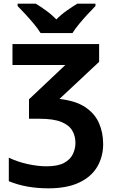

<svg xmlns="http://www.w3.org/2000/svg" viewBox="-20 -786 621 1046"><path d="M520 -546V-449L304 -247Q392 -237 444 -202.5Q496 -168 519 -116Q542 -64 542 -1Q542 67 510 122Q478 177 411.5 208.5Q345 240 244 240Q121 240 28 201V73Q76 96 131.5 108Q187 120 233 120Q294 120 328 102Q362 84 376.5 54.5Q391 25 391 -8Q391 -44 374 -74Q357 -104 314.5 -121.5Q272 -139 196 -139H138V-245L336 -432H48V-546ZM201 -606Q187 -629 164.5 -656Q142 -683 118 -709Q94 -735 76 -753V-766H175Q201 -750 231 -728.5Q261 -707 287 -680Q313 -707 344 -728.5Q375 -750 401 -766H500V-753Q482 -735 458 -709Q434 -683 411.5 -656Q389 -629 375 -606Z"/></svg>

Font: Noto IKEA Arabic
Style: Bold
Weight: 700
Designer: Monotype Design Team
Foundry: Monotype Imaging Inc.
Version: Version 1.200